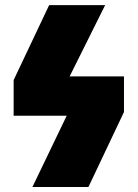

<svg xmlns="http://www.w3.org/2000/svg" viewBox="-20 -743 547 763"><path d="M108.9 0 245.1 -283.2H34.2V-424.8L175.3 -722.7H397.9L256.8 -439.5H472.7V-297.9L331.5 0Z"/></svg>

Font: Giphurs Black
Style: Regular
Weight: 900
Version: Version 0.920; ttfautohint (v1.8.4.7-5d5b)